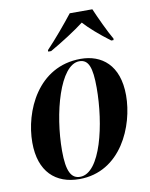

<svg xmlns="http://www.w3.org/2000/svg" viewBox="-86 -830 707 903"><g transform="rotate(-10 267.0 -378.0)"><path d="M179 -613V-606H193C251 -639 318 -682 358 -713C386 -682 427 -646 480 -606H491L492 -613C471 -648 435 -726 418 -766H310C273 -719 222 -658 179 -613ZM220 10C419 10 504 -195 504 -340C504 -486 422 -546 323 -546C118 -546 31 -346 31 -197C31 -58 107 10 220 10ZM225 0C183 0 162 -36 162 -135C162 -312 222 -536 315 -536C359 -536 374 -496 374 -399C374 -226 323 0 225 0Z"/></g></svg>

Font: Noto Serif Display Condensed
Style: Bold Italic
Weight: 700
Width: 3
Italic angle: -12°
Designer: Monotype Design Team
Foundry: Monotype Imaging Inc.
Version: Version 2.009